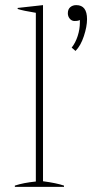

<svg xmlns="http://www.w3.org/2000/svg" viewBox="-20 -730 396 750"><path d="M38 -5Q71 -16 120 -21V-680Q70 -688 49 -695V-699L148 -710V-22Q201 -15 230 -5V0H38ZM260 -544Q275 -563 283.5 -589.5Q292 -616 292 -642V-652Q286 -648 271 -648Q260 -648 252.5 -657Q245 -666 245 -678Q245 -694 254.5 -702Q264 -710 278 -710Q320 -710 320 -655Q320 -626 307.5 -588.5Q295 -551 275 -531Z"/></svg>

Font: Trirong Thin
Style: Regular
Weight: 250
Designer: Katatrad Team
Foundry: CadsonDemak
Version: Version 1.001